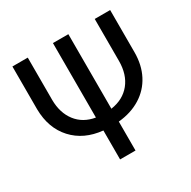

<svg xmlns="http://www.w3.org/2000/svg" viewBox="-159 -864 1009 1016"><g transform="rotate(-30 346.0 -355.5)"><path d="M385.7 -255.4V-710.9H291.5V-255.9Q218.8 -268.1 178.5 -320.6Q138.2 -373 137.7 -452.6V-710.9H43.9V-449.2Q45.4 -333.5 112.1 -260.7Q178.7 -188 291.5 -176.8V0H385.7V-176.8Q463.4 -184.1 521.2 -220Q579.1 -255.9 610.1 -315.7Q641.1 -375.5 641.1 -453.1V-710.9H546.9V-454.6Q546.9 -371.6 504.4 -319.1Q461.9 -266.6 385.7 -255.4Z"/></g></svg>

Font: FAU Chimera
Style: Regular
Weight: 400
Version: Version 1.002;hotconv 1.0.117;makeotfexe 2.5.65602